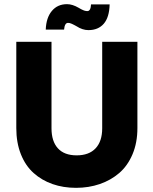

<svg xmlns="http://www.w3.org/2000/svg" viewBox="-20 -905 745 932"><path d="M59.1 -283.2V-702.1H230V-282.2Q230 -219.2 261 -185.1Q292 -150.9 352.1 -150.9Q412.1 -150.9 444.1 -185.1Q476.1 -219.2 476.1 -282.2V-702.1H647V-283.2Q647 -212.4 623.3 -156.2Q599.6 -100.1 558.6 -64.9Q517.6 -29.8 464.1 -11.5Q410.6 6.8 349.1 6.8Q287.1 6.8 234.9 -11.5Q182.6 -29.8 143.1 -65.2Q103.5 -100.6 81.3 -156.5Q59.1 -212.4 59.1 -283.2ZM291 -761.2H202.1Q204.1 -818.8 231.7 -851.8Q259.3 -884.8 305.2 -884.8Q331.5 -884.8 361.8 -867.2Q363.3 -866.2 367.7 -863.8Q372.1 -861.3 373.8 -860.4Q375.5 -859.4 379.4 -857.7Q383.3 -856 385.5 -855Q387.7 -854 391.1 -853Q394.5 -852.1 397.7 -851.6Q400.9 -851.1 403.8 -851.1Q420.4 -851.1 421.9 -883.8H512.2Q510.7 -821.3 483.9 -790Q457 -758.8 409.2 -758.8Q380.4 -758.8 351.1 -777.8Q348.6 -779.3 342.5 -782.5Q336.4 -785.6 333.5 -787.1Q330.6 -788.6 325.9 -790.5Q321.3 -792.5 317.6 -793.2Q314 -793.9 310.1 -793.9Q293.9 -793.9 291 -761.2Z"/></svg>

Font: SVN-Poppins
Style: Bold
Weight: 700
Designer: Ninad Kale (Devanagari), Jonny Pinhorn (Latin)
Foundry: Indian Type Foundry
Version: Version 3.200;PS 1.000;hotconv 16.6.54;makeotf.lib2.5.65590